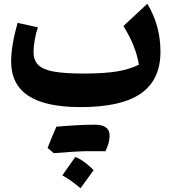

<svg xmlns="http://www.w3.org/2000/svg" viewBox="-20 -567 923 1034"><path d="M728 -218.8Q711.9 -319.3 644.5 -426.8L773.4 -546.9Q844.2 -429.2 844.2 -288.6Q844.2 -137.7 739.5 -64Q634.8 9.8 414.1 9.8Q224.6 9.8 132.3 -51.5Q40 -112.8 40 -235.8Q40 -321.3 74.7 -443.8L184.1 -419.9Q173.8 -391.1 167.2 -352.5Q160.6 -314 160.6 -288.1Q160.6 -243.7 185.3 -218Q210 -192.4 269 -181.6Q328.1 -170.9 430.2 -170.9Q539.6 -170.9 608.6 -182.1Q677.7 -193.4 728 -218.8ZM484.4 349.1Q442.9 407.2 413.6 446.8Q365.7 405.3 315.9 377.4Q318.4 374 385.3 278.3Q431.2 295.9 484.4 349.1ZM527.3 247.1H457Q398.4 247.1 269.5 257.8Q253.9 244.1 236.3 229.5Q258.8 171.9 283.7 115.2Q410.6 104.5 490.5 104.5Q570.3 104.5 570.3 163.6Q570.3 201.7 547.9 247.6Q539.1 247.1 527.3 247.1Z"/></svg>

Font: Pinar DS2-Bold
Style: Regular
Weight: 700
Designer: Amin Abedi
Version: Version 2.000